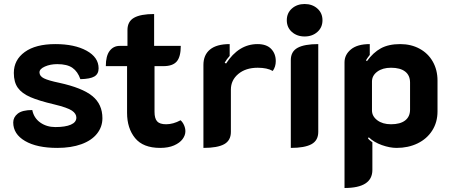

<svg xmlns="http://www.w3.org/2000/svg" viewBox="-20 -729 2238 958"><path d="M46 -118Q46 -144 68.5 -162Q91 -180 141 -180Q149 -140 181 -117.5Q213 -95 256 -95Q306 -95 333.5 -107Q361 -119 361 -142Q361 -162 339 -177Q317 -192 251 -208Q174 -226 131.5 -244.5Q89 -263 69 -291Q49 -319 49 -365Q49 -430 103.5 -469.5Q158 -509 256 -509Q352 -509 412 -476Q472 -443 472 -388Q472 -360 451 -347.5Q430 -335 381 -334Q368 -372 341.5 -390.5Q315 -409 266 -409Q231 -409 204 -397Q177 -385 177 -368Q177 -349 199.5 -338Q222 -327 275 -316Q390 -291 440.5 -250Q491 -209 491 -139Q491 -96 464 -62Q437 -28 386 -9.5Q335 9 266 9Q164 9 105 -25.5Q46 -60 46 -118Z M614 -166V-399H508Q508 -450 527 -475Q546 -500 577 -500H616V-579Q616 -622 649 -640.5Q682 -659 749 -659V-500H882Q882 -446 862 -422.5Q842 -399 796 -399H751V-171Q751 -138 764 -123.5Q777 -109 809 -109Q844 -109 881 -129Q892 -119 898.5 -104Q905 -89 905 -74Q905 -54 891 -35Q877 -16 848.5 -3.5Q820 9 779 9Q694 9 654 -40Q614 -89 614 -166Z M1132 -282V-71Q1132 -28 1098.5 -9.5Q1065 9 995 9V-405Q995 -455 1028 -482Q1061 -509 1126 -509V-450Q1111 -434 1101 -416L1108 -412Q1171 -509 1265 -509Q1310 -509 1333 -485Q1356 -461 1356 -424Q1356 -396 1341 -375Q1313 -391 1266 -391Q1206 -391 1169 -360Q1132 -329 1132 -282Z M1411 -628Q1411 -664 1436.5 -686.5Q1462 -709 1500 -709Q1538 -709 1563.5 -686.5Q1589 -664 1589 -628Q1589 -592 1563.5 -569.5Q1538 -547 1500 -547Q1462 -547 1436.5 -569.5Q1411 -592 1411 -628ZM1431 -429Q1431 -472 1465 -490.5Q1499 -509 1568 -509V-71Q1568 -28 1534 -9.5Q1500 9 1431 9Z M1699 -418Q1699 -456 1731 -482.5Q1763 -509 1825 -509V-455Q1813 -440 1806 -428L1811 -424Q1842 -467 1880.5 -488Q1919 -509 1977 -509Q2031 -509 2073.5 -486Q2116 -463 2139.5 -421.5Q2163 -380 2163 -327V-173Q2163 -119 2136.5 -77.5Q2110 -36 2063.5 -13.5Q2017 9 1959 9Q1925 9 1885.5 -5Q1846 -19 1820 -44L1816 -39Q1821 -31 1838 -19V119Q1838 209 1699 209ZM2026 -182V-317Q2026 -353 2001.5 -372Q1977 -391 1931 -391Q1889 -391 1862.5 -371.5Q1836 -352 1836 -322V-178Q1836 -149 1862.5 -129Q1889 -109 1931 -109Q1977 -109 2001.5 -128Q2026 -147 2026 -182Z"/></svg>

Font: K2D ExtraBold
Style: Regular
Weight: 800
Designer: Katatrad Aksorn Co.,Ltd.
Foundry: Cadson Demak Co.,Ltd.
Version: Version 1.000; ttfautohint (v1.6)